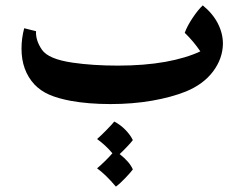

<svg xmlns="http://www.w3.org/2000/svg" viewBox="-20 -376 899 714"><path d="M809 -213Q808 -158 772.5 -110.5Q737 -63 672 -36Q617 -14 545 -1.5Q473 11 391 11Q309 11 243 -1Q195 -10 163 -24Q131 -38 108 -62Q60 -114 60 -195Q60 -234 70 -271L114 -260Q112 -226 136 -191Q160 -156 250 -143Q325 -132 419 -132Q516 -132 595 -146Q672 -160 725 -185Q700 -222 667 -254Q676 -279 696 -309Q716 -339 734 -356Q771 -326 790 -289Q809 -252 809 -213ZM474 254Q467 264 446.5 285.5Q426 307 411 318Q373 273 341 250Q352 241 369 224.5Q386 208 398 194Q374 165 341 141Q354 130 376 107.5Q398 85 405 76Q428 88 446.5 107Q465 126 474 145Q469 152 454 168Q439 184 425 197Q462 226 474 254Z"/></svg>

Font: Mirza
Style: Bold
Weight: 700
Designer: Arabic design by Kourosh Beigpour, Latin design by Eduardo Tunni, engineering by Lasse Fister
Version: Version 1.0010g